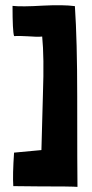

<svg xmlns="http://www.w3.org/2000/svg" viewBox="-20 -729 358 751"><path d="M32 -1Q29 -45 35 -132L142 -142L148 -363Q153 -506 145 -586H144Q126 -584 90 -587Q54 -589 38 -588H35Q29 -607 29 -706Q65 -702 148 -707Q228 -711 273 -705V-704Q282 -571 282 -352Q282 -55 283 -2V2Q264 0 129 0Z"/></svg>

Font: Londrina Solid
Style: Regular
Weight: 400
Designer: Marcelo Magalhaes
Foundry: Marcelo Magalh„es
Version: Version 1.001 2011